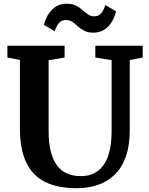

<svg xmlns="http://www.w3.org/2000/svg" viewBox="-20 -984 783 1012"><path d="M384.8 8Q284.3 8 217.8 -25.1Q151.3 -58.3 118.2 -128Q85 -197.7 85 -306.8V-667.6L19 -680.8V-743H320.5V-680.8L236.3 -666.6V-294.2Q236.3 -232.9 247.1 -188.1Q257.8 -143.2 279.2 -113.8Q300.6 -84.4 332.1 -70.1Q363.6 -55.8 405.1 -55.8Q462.2 -55.8 498.2 -84.8Q534.2 -113.8 551.3 -166.3Q568.3 -218.9 568.3 -290.1V-667L482.4 -680.8V-743H732.3V-680.8L663.9 -667.6V-298.1Q663.9 -216.6 643.2 -158.5Q622.6 -100.4 584.8 -63.6Q547 -26.8 496 -9.4Q445 8 384.8 8ZM472.2 -811.9Q442.8 -811.9 423.8 -822.1Q404.8 -832.2 390.7 -845.1Q376.6 -858.1 362.4 -868.2Q348.2 -878.4 328.2 -878.4Q303.8 -878.4 290.2 -862Q276.6 -845.6 268.1 -819.2L211.1 -852.9Q225.3 -905.3 256.1 -934.8Q286.8 -964.4 331.5 -964.4Q361 -964.4 380.3 -954.4Q399.6 -944.5 414.2 -931.5Q428.9 -918.5 442.9 -908.4Q456.9 -898.3 475.8 -897.9Q499.5 -897.5 513.3 -914.3Q527.2 -931.1 535.2 -957.4L592.2 -923.8Q578 -871.3 547.7 -841.6Q517.4 -811.9 472.2 -811.9Z"/></svg>

Font: Merriweather 7pt Light
Style: Regular
Weight: 300
Designer: Eben Sorkin
Foundry: Eben Sorkin
Version: Version 2.200;gftools[0.9.31]